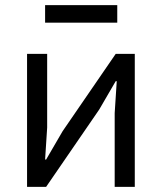

<svg xmlns="http://www.w3.org/2000/svg" viewBox="-20 -725 628 745"><path d="M85 0V-516H163V-230L155 -106H159L223 -216L429 -516H503V0H425V-286L433 -410H429L365 -300L159 0ZM155 -637V-705H435V-637Z"/></svg>

Font: IBM Plex Sans
Style: Regular
Weight: 400
Designer: Mike Abbink, Paul van der Laan, Pieter van Rosmalen
Foundry: Bold Monday
Version: Version 3.201